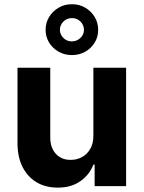

<svg xmlns="http://www.w3.org/2000/svg" viewBox="-20 -858 662 885"><path d="M410.4 -232V-545.9H561.3V0H416.2V-99.2H410.4Q392 -51.6 349.4 -22.1Q306.7 7.3 245.3 6.8Q190.5 6.8 148.9 -17.7Q107.3 -42.3 84 -88.3Q60.7 -134.4 60.7 -198V-545.9H211.7V-224.6Q211.7 -177 237.6 -148.8Q263.5 -120.6 306.6 -121.1Q333.8 -121.1 357.3 -133.6Q380.9 -146.1 395.6 -170.8Q410.4 -195.6 410.4 -232ZM311.5 -604.1Q278 -604.1 250.3 -619.6Q222.7 -635.2 206.4 -661.6Q190.2 -688.1 190.2 -720.5Q190.2 -752.9 206.4 -779.8Q222.7 -806.6 250.3 -822.7Q278 -838.8 311.5 -838.5Q345.3 -838.8 372.8 -822.7Q400.2 -806.6 416.5 -779.8Q432.7 -752.9 432.4 -720.5Q432.7 -688.1 416.5 -661.6Q400.2 -635.2 372.8 -619.6Q345.3 -604.1 311.5 -604.1ZM311.5 -667.2Q335.2 -667.7 351.1 -683.6Q367 -699.5 367 -720.5Q367 -742.2 351.1 -758.5Q335.2 -774.9 311.5 -774.6Q287.9 -774.6 272 -758.4Q256.1 -742.2 256.1 -720.5Q256.1 -699.5 272 -683.3Q287.9 -667.1 311.5 -667.2Z"/></svg>

Font: Inter
Style: Regular
Weight: 400
Designer: Rasmus Andersson
Foundry: rsms
Version: Version 4.000;git-8c9346024